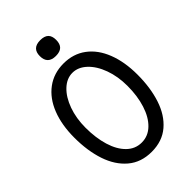

<svg xmlns="http://www.w3.org/2000/svg" viewBox="-274 -1034 1148 1148"><g transform="rotate(-45 300.0 -460.0)"><path d="M32 -375Q32 -482.5 64 -563.8Q96 -645 156.8 -690Q217.5 -735 300 -735Q382.5 -735 442.5 -690.2Q502.5 -645.5 534.2 -564Q566 -482.5 566 -375Q566 -264 537.2 -176.8Q508.5 -89.5 449 -38.8Q389.5 12 300 12Q210.5 12 150.5 -38.8Q90.5 -89.5 61.2 -176.8Q32 -264 32 -375ZM476 -370Q476 -449.5 452 -515.5Q428 -581.5 387 -619.8Q346 -658 298 -658Q250 -658 209.5 -619.8Q169 -581.5 145.2 -515.5Q121.5 -449.5 121.5 -370Q121.5 -284 142.2 -215.8Q163 -147.5 202.8 -108.5Q242.5 -69.5 297 -69.5Q351.5 -69.5 392 -108.8Q432.5 -148 454.2 -216.2Q476 -284.5 476 -370ZM231 -866Q231 -932 300 -932Q335 -932 352 -915.8Q369 -899.5 369 -866Q369 -832 352 -815.2Q335 -798.5 300 -798.5Q231 -798.5 231 -866Z"/></g></svg>

Font: JuliaMono
Style: Regular
Weight: 400
Monospace: yes
Designer: cormullion
Foundry: corm
Version: Version 0.055; ttfautohint (v1.8.4)